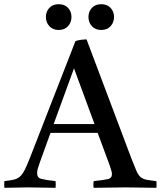

<svg xmlns="http://www.w3.org/2000/svg" viewBox="-43 -895 767 916"><path d="M-22 1Q-24 -15 -22 -31Q6 -34 23 -38Q40 -42 52 -52.5Q64 -63 75 -84.5Q86 -106 101 -145L317 -699Q328 -703 343.5 -705Q359 -707 370 -707L585 -136Q599 -100 608 -79.5Q617 -59 628 -50Q639 -41 656 -37.5Q673 -34 703 -31Q705 -15 703 1Q668 1 631 0Q594 -1 557 -1Q519 -1 480.5 0Q442 1 404 1Q401 -14 404 -31Q453 -36 472 -40.5Q491 -45 491 -64Q491 -72 488 -82Q485 -92 480 -107L423 -261H198L148 -123Q141 -104 137.5 -91.5Q134 -79 134 -69Q134 -47 154.5 -41.5Q175 -36 222 -31Q224 -14 222 1Q188 1 155 0Q122 -1 88 -1Q60 -1 34 0Q8 1 -22 1ZM213 -303H408L310 -569ZM176 -814Q176 -840 192.5 -857.5Q209 -875 237 -875Q265 -875 281.5 -857.5Q298 -840 298 -814Q298 -788 281.5 -770Q265 -752 237 -752Q209 -752 192.5 -770Q176 -788 176 -814ZM379 -814Q379 -840 395.5 -857.5Q412 -875 440 -875Q468 -875 484.5 -857.5Q501 -840 501 -814Q501 -788 484.5 -770Q468 -752 440 -752Q412 -752 395.5 -770Q379 -788 379 -814Z"/></svg>

Font: Tiro Devanagari Marathi
Style: Regular
Weight: 400
Designer: Devanagari: John Hudson & Fiona Ross. Latin: John Hudson.
Foundry: Tiro Typeworks Ltd.
Version: Version 1.52